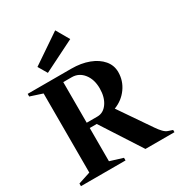

<svg xmlns="http://www.w3.org/2000/svg" viewBox="-221 -1116 1173 1261"><g transform="rotate(-30 365.5 -485.5)"><path d="M22 0V-20L114 -50V-650L22 -680V-700H352Q427 -700 485 -678Q543 -656 576 -617Q609 -578 609 -527Q609 -461 570.5 -407.5Q532 -354 469 -330L632 -92Q649 -67 665.5 -50Q682 -33 698 -28L731 -17V0H511L316 -302H263V-50L360 -20V0ZM327 -650H263V-342H344Q390 -342 420 -385Q450 -428 450 -495Q450 -563 415.5 -606.5Q381 -650 327 -650ZM206 -753 166 -821 387 -971 444 -872Z"/></g></svg>

Font: Wittgenstein
Style: Bold
Weight: 700
Designer: Jörg Drees
Foundry: Jörg Drees
Version: Version 1.303; ttfautohint (v1.8.4.7-5d5b)